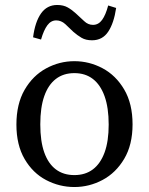

<svg xmlns="http://www.w3.org/2000/svg" viewBox="-20 -739 599 772"><path d="M279 13Q219 13 165.5 -15Q112 -43 79 -99.5Q46 -156 46 -238Q46 -321 79 -378Q112 -435 165.5 -464Q219 -493 279 -493Q339 -493 392.5 -464.5Q446 -436 479.5 -379Q513 -322 513 -239Q513 -157 479.5 -100.5Q446 -44 392.5 -15.5Q339 13 279 13ZM279 -35Q323 -35 353.5 -58Q384 -81 400.5 -126Q417 -171 417 -238Q417 -306 400.5 -352Q384 -398 353.5 -421.5Q323 -445 279 -445Q235 -445 204.5 -421.5Q174 -398 158 -352.5Q142 -307 142 -239Q142 -171 158 -126Q174 -81 204.5 -58Q235 -35 279 -35ZM113 -589Q121 -651 145 -685Q169 -719 210 -719Q235 -719 252.5 -709Q270 -699 285 -685Q303 -669 318.5 -654Q334 -639 354 -639Q376 -639 390.5 -659Q405 -679 415 -717L447 -707Q438 -646 415 -611.5Q392 -577 350 -577Q325 -577 308 -587Q291 -597 275 -611Q259 -627 242.5 -642Q226 -657 206 -657Q185 -657 170.5 -637.5Q156 -618 145 -580Z"/></svg>

Font: Source Serif 4 18pt
Style: Regular
Weight: 400
Designer: Frank Grießhammer
Foundry: Adobe Systems Incorporated
Version: Version 4.004;hotconv 1.0.116;makeotfexe 2.5.65601